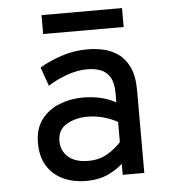

<svg xmlns="http://www.w3.org/2000/svg" viewBox="-51 -725 717 784"><g transform="rotate(-5 308.0 -333.0)"><path d="M272.5 12Q219 12 177.5 -7.2Q136 -26.5 112 -64.5Q88 -102.5 88 -159.5Q88 -218.5 116.8 -255.8Q145.5 -293 190.8 -310.8Q236 -328.5 286 -328.5Q324 -328.5 356.8 -321.2Q389.5 -314 421.5 -297V-333.5Q421.5 -376.5 407.5 -400Q393.5 -423.5 369.2 -432.8Q345 -442 315 -442Q273.5 -442 230 -426.2Q186.5 -410.5 153 -388.5L125.5 -465.5Q160.5 -487 212.8 -505Q265 -523 323.5 -523Q354.5 -523 387 -516Q419.5 -509 447.5 -489.5Q475.5 -470 492.8 -433.5Q510 -397 510 -338.5V0H421.5V-45Q396 -21.5 359 -4.8Q322 12 272.5 12ZM286.5 -69Q333 -69 366.8 -89.5Q400.5 -110 421.5 -134V-216.5Q399 -230 366 -239.5Q333 -249 298.5 -249Q249.5 -249 212.8 -227.5Q176 -206 176 -159.5Q176 -119.5 205 -94.2Q234 -69 286.5 -69ZM148 -601V-678.5H478V-601Z"/></g></svg>

Font: Overpass Mono Medium
Style: Regular
Weight: 500
Monospace: yes
Designer: Delve Withrington, Dave Bailey
Foundry: Delve Fonts LLC
Version: Version 4.000